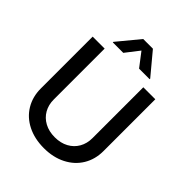

<svg xmlns="http://www.w3.org/2000/svg" viewBox="-255 -1064 1217 1217"><g transform="rotate(45 353.0 -455.5)"><path d="M633.8 -707V-242.2Q633.8 -168.5 598.9 -110.8Q564 -53.2 500.2 -20.8Q436.5 11.7 353.5 11.7Q269.5 11.7 205.6 -20.5Q141.6 -52.7 106.9 -110.6Q72.3 -168.5 72.3 -242.2V-707H179.7V-251Q179.7 -203.1 200.9 -165.8Q222.2 -128.4 261.5 -107.2Q300.8 -85.9 353.5 -85.9Q405.8 -85.9 444.8 -107.2Q483.9 -128.4 505.1 -165.8Q526.4 -203.1 526.4 -251V-707ZM353.5 -863.3 282.2 -771.5H188.5V-776.4L309.6 -922.9H396.5L518.6 -776.4V-771.5H423.8Z"/></g></svg>

Font: WEMIX Pretendard Medium
Style: Regular
Weight: 500
Designer: Base glyphs from Inter by Rasmus Andersson; Hangeul glyphs from Noto Sans CJK(Source Han Sans) by Jang Soo-young and Kan
Foundry: Kil Hyung-jin
Version: Version 1.000